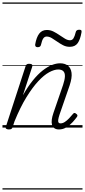

<svg xmlns="http://www.w3.org/2000/svg" viewBox="-20 -1030 686 1550"><path d="M456 15Q433 15 419 5Q405 -5 400 -22.5Q395 -40 398 -64Q401 -88 411 -117L489 -344Q503 -386 504 -413.5Q505 -441 491.5 -455Q478 -469 450 -469Q418 -469 376.5 -446.5Q335 -424 288.5 -374Q242 -324 193 -244.5Q144 -165 97 -50L82 -4Q79 6 72.5 10.5Q66 15 51 15Q39 15 31 10Q23 5 27 -6L186 -494Q190 -506 196 -510.5Q202 -515 215 -515Q232 -515 238 -509Q244 -503 240 -491L165 -261Q205 -331 245 -380.5Q285 -430 324 -460.5Q363 -491 398.5 -505Q434 -519 465 -519Q503 -519 527.5 -500.5Q552 -482 557.5 -442.5Q563 -403 542 -340L460 -103Q452 -78 450 -63Q448 -48 452.5 -41Q457 -34 468 -34Q486 -34 503.5 -45.5Q521 -57 538 -75Q555 -93 568 -109Q574 -117 580 -118Q586 -119 593 -113Q604 -106 605 -99.5Q606 -93 601 -86Q589 -69 567.5 -45Q546 -21 517.5 -3Q489 15 456 15ZM284 -649Q262 -649 264 -671Q274 -729 296.5 -758.5Q319 -788 358 -788Q387 -788 412.5 -775Q438 -762 461 -746Q484 -730 505 -717.5Q526 -705 545 -705Q563 -705 573 -720.5Q583 -736 591 -769Q595 -790 619 -790Q632 -790 636 -785.5Q640 -781 638 -769Q628 -711 607 -681.5Q586 -652 543 -652Q514 -652 489 -665Q464 -678 441.5 -694Q419 -710 398 -722.5Q377 -735 357 -735Q340 -735 329.5 -720Q319 -705 311 -669Q309 -659 302.5 -654Q296 -649 284 -649ZM0 490H646V500H0ZM0 -20H646V0H0ZM0 -505H646V-500H0ZM0 -1010H646V-1000H0Z"/></svg>

Font: Playwrite NZ Guides
Style: Regular
Weight: 400
Designer: Veronika Burian, José Scaglione
Foundry: TypeTogether
Version: Version 1.003